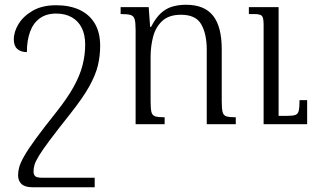

<svg xmlns="http://www.w3.org/2000/svg" viewBox="-20 -522 1320 807"><path d="M216 -500Q272 -500 313.5 -481Q355 -462 378 -424Q401 -386 401 -329Q401 -287 391.5 -247Q382 -207 355 -158.5Q328 -110 274 -42Q220 26 189 67.5Q158 109 143.5 133Q129 157 125 171Q121 185 121 199Q121 212 128 218.5Q135 225 157 225H378V265H116Q85 265 70.5 251.5Q56 238 56 214Q56 198 61 180Q66 162 81.5 134.5Q97 107 129 63Q161 19 216 -50Q263 -109 289.5 -157Q316 -205 327 -248Q338 -291 338 -335Q338 -376 323.5 -405Q309 -434 281.5 -449.5Q254 -465 216 -465Q174 -465 146.5 -444.5Q119 -424 106 -387.5Q93 -351 93 -303Q68 -303 53 -316Q38 -329 38 -356Q38 -389 58.5 -422Q79 -455 118.5 -477.5Q158 -500 216 -500Z M971 -29V0H849V-313Q849 -379 826 -419.5Q803 -460 741 -460Q690 -460 662 -434Q634 -408 623.5 -367.5Q613 -327 613 -283V-96Q613 -65 616.5 -51Q620 -37 632.5 -33Q645 -29 672 -29V0H550V-396Q550 -427 546 -441Q542 -455 529 -459Q516 -463 487 -463V-492H605L611 -409H615Q634 -446 655.5 -466Q677 -486 703.5 -494Q730 -502 762 -502Q839 -502 875.5 -456Q912 -410 912 -315V-97Q912 -66 915.5 -51.5Q919 -37 931.5 -33Q944 -29 971 -29ZM1271 -101V0H1088V-418Q1088 -447 1081 -455Q1074 -463 1048 -463H1026V-492H1151V-35H1185Q1209 -35 1220.5 -38.5Q1232 -42 1235.5 -56Q1239 -70 1239 -101Z"/></svg>

Font: Noto Serif Armenian Light
Style: Regular
Weight: 300
Version: Version 2.007